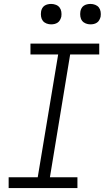

<svg xmlns="http://www.w3.org/2000/svg" viewBox="-20 -957 540 977"><path d="M24 0V-55H172L276 -680H135V-735H485V-680H337L234 -55H374V0ZM440 -833Q428 -833 416.5 -837.5Q405 -842 398 -851Q391 -860 389 -872.5Q387 -885 389 -898Q390 -906 394.5 -914.5Q399 -923 406.5 -928Q414 -933 423 -935Q432 -937 440 -937Q453 -937 464.5 -932.5Q476 -928 483 -919Q490 -910 492 -897.5Q494 -885 492 -872Q490 -864 485.5 -855.5Q481 -847 473.5 -842Q466 -837 457.5 -835Q449 -833 440 -833ZM240 -833Q228 -833 216.5 -837.5Q205 -842 198 -851Q191 -860 189 -872.5Q187 -885 189 -898Q190 -906 194.5 -914.5Q199 -923 206.5 -928Q214 -933 223 -935Q232 -937 240 -937Q253 -937 264.5 -932.5Q276 -928 283 -919Q290 -910 292 -897.5Q294 -885 292 -872Q290 -864 285.5 -855.5Q281 -847 273.5 -842Q266 -837 257.5 -835Q249 -833 240 -833Z"/></svg>

Font: Iosevka Curly Light Oblique
Style: Regular
Weight: 300
Italic angle: -9°
Monospace: yes
Designer: Belleve Invis
Foundry: Belleve Invis
Version: Version 11.1.0; ttfautohint (v1.8.3)